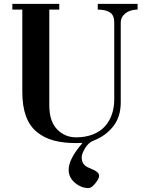

<svg xmlns="http://www.w3.org/2000/svg" viewBox="-20 -713 747 979"><path d="M43 -664.1V-693.4H282.2V-664.1H231.4V-175.8Q231.4 -94.7 271 -53.7Q310.5 -12.7 368.2 -12.7Q416 -12.7 454.1 -27.8Q492.2 -43 515.6 -69.3Q539.1 -95.7 550.8 -130.9Q562.5 -166 562.5 -206.1V-599.6Q562.5 -634.8 541 -649.4Q519.5 -664.1 478.5 -664.1V-693.4H681.6V-664.1Q662.1 -664.1 643.1 -657.7Q624 -651.4 609.9 -635.7Q595.7 -620.1 595.7 -598.6V-191.4Q595.7 -117.2 557.1 -68.4Q518.6 -19.5 455.1 4.9Q431.6 13.7 414.1 42.5Q396.5 71.3 396.5 88.9Q396.5 128.9 433.6 142.6Q451.2 150.4 460.4 154.8Q469.7 159.2 477.5 166.5Q485.4 173.8 485.4 183.6Q485.4 198.2 465.8 222.2Q446.3 246.1 431.6 246.1Q394.5 246.1 362.3 219.2Q330.1 192.4 330.1 152.3Q330.1 97.7 399.4 17.6L398.4 15.6Q383.8 16.6 369.1 16.6Q302.7 16.6 253.9 3.4Q205.1 -9.8 168 -40Q130.9 -70.3 112.3 -121.1Q93.8 -171.9 93.8 -243.2V-664.1Z"/></svg>

Font: Monomakh Unicode TT
Style: Medium
Weight: 500
Designer: Alexey Kryukov, Aleksandr Andreev
Version: Version 1.1